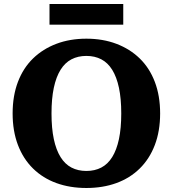

<svg xmlns="http://www.w3.org/2000/svg" viewBox="-20 -921 862 958"><path d="M411 17Q329 17 261.5 -7.5Q194 -32 145 -80Q96 -128 69.5 -197.5Q43 -267 43 -355Q43 -443 69.5 -512.5Q96 -582 145 -629.5Q194 -677 261.5 -702.5Q329 -728 411 -728Q493 -728 560.5 -702.5Q628 -677 677 -629.5Q726 -582 752.5 -512.5Q779 -443 779 -355Q779 -267 752.5 -197.5Q726 -128 677 -80Q628 -32 560.5 -7.5Q493 17 411 17ZM411 -68Q453 -68 485.5 -85Q518 -102 540 -137.5Q562 -173 573.5 -227Q585 -281 585 -355Q585 -429 573.5 -483Q562 -537 540 -572.5Q518 -608 485.5 -625Q453 -642 411 -642Q369 -642 336.5 -625Q304 -608 282 -572.5Q260 -537 248.5 -483Q237 -429 237 -355Q237 -281 248.5 -227Q260 -173 282 -137.5Q304 -102 336.5 -85Q369 -68 411 -68ZM227 -901H595V-798H227Z"/></svg>

Font: Roboto Serif
Style: Bold
Weight: 700
Designer: Greg Gazdowicz
Foundry: Commercial Type
Version: Version 1.008